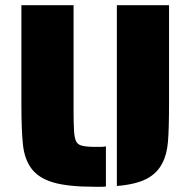

<svg xmlns="http://www.w3.org/2000/svg" viewBox="-20 -708 730 736"><path d="M99 -64Q74 -99 68 -153Q62 -207 62 -314V-688H262V-274Q262 -237 264 -203Q266 -176 273 -164Q280 -152 297 -149Q312 -145 345 -145H368Q376 -145 386 -147V7Q379 8 366 8H345Q240 8 183 -9Q126 -26 99 -64ZM428 -688H628V-314Q628 -216 624 -166Q620 -116 602 -82Q582 -43 541 -22Q500 -1 428 5Z"/></svg>

Font: Saira Stencil
Style: Regular
Weight: 400
Designer: Hector Gatti with collaboration of the Omnibus-Type team
Foundry: Omnibus-Type
Version: Version 1.003